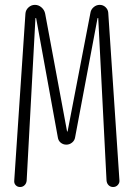

<svg xmlns="http://www.w3.org/2000/svg" viewBox="-20 -750 540 770"><path d="M37.1 -25.4 82 -695.3Q83 -710 94.2 -720.2Q105.5 -730.5 120.1 -730.5Q134.8 -730.5 146.5 -720.2Q158.2 -710 161.1 -695.3L249 -222.7H250H251L342.8 -699.2Q344.7 -711.9 355.5 -721.2Q366.2 -730.5 379.9 -730.5Q393.6 -730.5 403.3 -721.2Q413.1 -711.9 414.1 -699.2L459 -26.4Q460 -16.6 452.6 -8.3Q445.3 0 433.6 0Q422.9 0 415.5 -7.3Q408.2 -14.6 407.2 -26.4L374 -676.8Q374 -677.7 373 -677.7Q371.1 -677.7 371.1 -676.8L281.2 -199.2Q279.3 -186.5 269 -178.2Q258.8 -169.9 246.1 -169.9Q233.4 -169.9 223.6 -177.7Q213.9 -185.5 211.9 -199.2L125 -676.8Q125 -677.7 123 -677.7Q122.1 -677.7 122.1 -676.8L86.9 -25.4Q85.9 -14.6 78.6 -7.3Q71.3 0 60.5 0Q49.8 0 43 -7.3Q36.1 -14.6 37.1 -25.4Z"/></svg>

Font: Rounded-L Mgen+ 1mn light
Style: Regular
Weight: 200
Designer: [Source Han Sans]
Ryoko NISHIZUKA  (kana & ideographs); Paul D. Hunt (Latin, Greek & Cyrillic); Wenlong ZHANG  (bopomofo
Version: Version 1.059.20150602